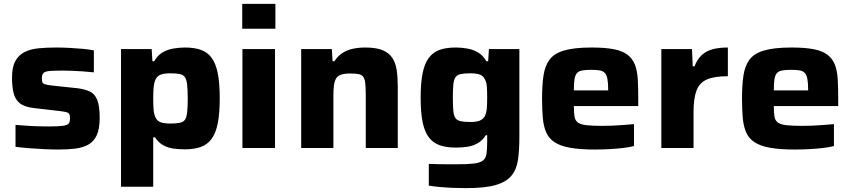

<svg xmlns="http://www.w3.org/2000/svg" viewBox="-20 -763 4394 990"><path d="M281 8Q246 8 206 6Q166 4 128 1Q90 -2 60 -6V-119Q78 -118 100 -116Q122 -114 145.5 -113Q169 -112 191.5 -111.5Q214 -111 232 -111Q284 -111 306.5 -114.5Q329 -118 335 -127Q341 -136 341 -152Q341 -168 337 -175Q333 -182 321 -185Q309 -188 283 -191L153 -206Q104 -212 80.5 -232Q57 -252 49.5 -285.5Q42 -319 42 -363Q42 -418 59.5 -449Q77 -480 107.5 -495Q138 -510 179 -514Q220 -518 268 -518Q303 -518 339.5 -516Q376 -514 409 -511Q442 -508 464 -503V-390Q436 -393 406.5 -395Q377 -397 350.5 -398Q324 -399 305 -399Q260 -399 236.5 -397Q213 -395 204.5 -387Q196 -379 196 -360Q196 -346 198.5 -339Q201 -332 212 -328.5Q223 -325 247 -322L380 -308Q417 -303 442.5 -291.5Q468 -280 481 -248.5Q494 -217 494 -155Q494 -98 478.5 -65Q463 -32 434 -16.5Q405 -1 366.5 3.5Q328 8 281 8Z M604 200V-510H762L766 -447H775Q792 -477 817 -492Q842 -507 872.5 -512.5Q903 -518 934 -518Q981 -518 1015.5 -506Q1050 -494 1071.5 -464.5Q1093 -435 1103 -384.5Q1113 -334 1113 -257Q1113 -179 1103 -128Q1093 -77 1071.5 -47.5Q1050 -18 1016 -5.5Q982 7 934 7Q902 7 873.5 3Q845 -1 821 -14.5Q797 -28 779 -55H770V200ZM859 -126Q889 -126 907.5 -130Q926 -134 934 -146Q942 -158 945 -184Q948 -210 948 -255Q948 -300 945 -326Q942 -352 934 -364.5Q926 -377 907.5 -381Q889 -385 859 -385Q825 -385 807 -377.5Q789 -370 781 -351Q774 -335 772 -311Q770 -287 770 -255Q770 -221 772 -197.5Q774 -174 781 -159Q789 -140 807.5 -133Q826 -126 859 -126Z M1229 -615V-743H1400V-615ZM1230 0V-510H1398V0Z M1533 0V-510H1691L1695 -447H1704Q1721 -473 1744 -488.5Q1767 -504 1797 -511Q1827 -518 1863 -518Q1919 -518 1952 -504.5Q1985 -491 2002.5 -465Q2020 -439 2025.5 -401.5Q2031 -364 2031 -315V0H1866V-269Q1866 -310 1863.5 -333Q1861 -356 1853 -367Q1845 -378 1828.5 -381Q1812 -384 1786 -384Q1756 -384 1738.5 -378Q1721 -372 1713 -358.5Q1705 -345 1702 -322.5Q1699 -300 1699 -267V0Z M2385 207Q2350 207 2313.5 205.5Q2277 204 2245 201Q2213 198 2191 194V82Q2212 83 2238 83.5Q2264 84 2290.5 84Q2317 84 2341 84Q2395 84 2425.5 80Q2456 76 2470.5 64.5Q2485 53 2488.5 30Q2492 7 2492 -30V-66H2485Q2468 -39 2444 -25Q2420 -11 2391.5 -6.5Q2363 -2 2331 -2Q2282 -2 2247.5 -14Q2213 -26 2191 -55Q2169 -84 2159 -134Q2149 -184 2149 -259Q2149 -335 2159 -385Q2169 -435 2191 -464.5Q2213 -494 2247 -506Q2281 -518 2330 -518Q2360 -518 2390.5 -512.5Q2421 -507 2446 -492Q2471 -477 2488 -447H2497L2501 -510H2658V-58Q2658 10 2651 60Q2644 110 2617.5 142.5Q2591 175 2536 191Q2481 207 2385 207ZM2404 -134Q2436 -134 2453.5 -141Q2471 -148 2480 -164Q2488 -180 2490 -203.5Q2492 -227 2492 -259Q2492 -291 2490.5 -315Q2489 -339 2480 -354Q2472 -372 2454 -378.5Q2436 -385 2404 -385Q2374 -385 2355.5 -381Q2337 -377 2328.5 -364.5Q2320 -352 2317.5 -327Q2315 -302 2315 -259Q2315 -216 2317.5 -191Q2320 -166 2328.5 -154Q2337 -142 2355.5 -138Q2374 -134 2404 -134Z M3046 8Q2970 8 2920 -1Q2870 -10 2840.5 -29Q2811 -48 2797 -79Q2783 -110 2779 -153.5Q2775 -197 2775 -254Q2775 -324 2782.5 -374Q2790 -424 2814 -456Q2838 -488 2890 -503Q2942 -518 3030 -518Q3101 -518 3146 -509Q3191 -500 3216.5 -480Q3242 -460 3254 -429Q3266 -398 3268.5 -354.5Q3271 -311 3271 -254V-216H2939Q2939 -182 2942.5 -161.5Q2946 -141 2960 -131Q2974 -121 3004 -117.5Q3034 -114 3086 -114Q3108 -114 3136 -115Q3164 -116 3193.5 -118.5Q3223 -121 3249 -123V-10Q3227 -4 3193 0Q3159 4 3121 6Q3083 8 3046 8ZM3116 -279V-299Q3116 -335 3112 -356Q3108 -377 3098.5 -387Q3089 -397 3072 -400Q3055 -403 3029 -403Q2999 -403 2981 -399.5Q2963 -396 2954 -385Q2945 -374 2942 -352.5Q2939 -331 2939 -297H3134Z M3390 0V-510H3548L3552 -421H3561Q3576 -459 3599.5 -480Q3623 -501 3656 -509.5Q3689 -518 3733 -518V-370Q3664 -370 3625.5 -353.5Q3587 -337 3571.5 -296.5Q3556 -256 3556 -185V0Z M4077 8Q4001 8 3951 -1Q3901 -10 3871.5 -29Q3842 -48 3828 -79Q3814 -110 3810 -153.5Q3806 -197 3806 -254Q3806 -324 3813.5 -374Q3821 -424 3845 -456Q3869 -488 3921 -503Q3973 -518 4061 -518Q4132 -518 4177 -509Q4222 -500 4247.5 -480Q4273 -460 4285 -429Q4297 -398 4299.5 -354.5Q4302 -311 4302 -254V-216H3970Q3970 -182 3973.5 -161.5Q3977 -141 3991 -131Q4005 -121 4035 -117.5Q4065 -114 4117 -114Q4139 -114 4167 -115Q4195 -116 4224.5 -118.5Q4254 -121 4280 -123V-10Q4258 -4 4224 0Q4190 4 4152 6Q4114 8 4077 8ZM4147 -279V-299Q4147 -335 4143 -356Q4139 -377 4129.5 -387Q4120 -397 4103 -400Q4086 -403 4060 -403Q4030 -403 4012 -399.5Q3994 -396 3985 -385Q3976 -374 3973 -352.5Q3970 -331 3970 -297H4165Z"/></svg>

Font: Saira SemiExpanded
Style: Bold
Weight: 700
Width: 6
Designer: Hector Gatti with collaboration of the Omnibus-Type team
Foundry: Omnibus-Type
Version: Version 1.101